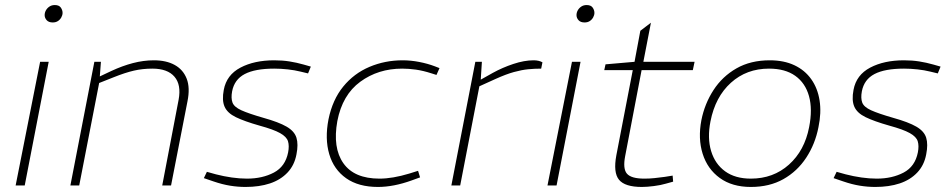

<svg xmlns="http://www.w3.org/2000/svg" viewBox="-20 -735 3760 761"><path d="M42 0 139 -490H173L78 0ZM189 -646Q173 -646 165 -655Q157 -664 157 -675Q157 -685 162 -694Q167 -703 176 -709Q185 -715 197 -715Q214 -715 221 -705Q228 -695 228 -684Q228 -675 223 -666Q218 -657 209.5 -651.5Q201 -646 189 -646Z M259 0 354 -490H380L375 -424L369 -429L422 -454Q465 -474 507 -485Q549 -496 590 -496Q639 -496 672.5 -477.5Q706 -459 720 -423Q734 -387 723 -333L658 0H623L688 -340Q699 -399 671.5 -431Q644 -463 584 -463Q545 -463 510.5 -455Q476 -447 431 -429L373 -406L294 0Z M953 6Q923 6 892 1Q861 -4 826 -16L788 -29L800 -54L836 -44Q867 -36 898.5 -31.5Q930 -27 959 -27Q1020 -27 1065.5 -51Q1111 -75 1122 -131Q1127 -157 1121.5 -175Q1116 -193 1090 -207.5Q1064 -222 1009 -237Q949 -254 915 -270.5Q881 -287 870 -312.5Q859 -338 867 -379Q878 -438 933 -467Q988 -496 1067 -496Q1099 -496 1127.5 -491.5Q1156 -487 1184 -479L1212 -471L1201 -444L1172 -451Q1148 -457 1120.5 -460Q1093 -463 1067 -463Q991 -463 950 -441.5Q909 -420 900 -373Q895 -346 901.5 -328.5Q908 -311 936.5 -298Q965 -285 1024 -268Q1085 -251 1116 -233Q1147 -215 1155 -189Q1163 -163 1155 -123Q1147 -80 1119.5 -51Q1092 -22 1050 -8Q1008 6 953 6Z M1478 6Q1401 6 1352 -28.5Q1303 -63 1285 -124Q1267 -185 1282 -262Q1298 -340 1340.5 -392Q1383 -444 1444.5 -470Q1506 -496 1576 -496Q1608 -496 1641.5 -489.5Q1675 -483 1704 -472L1722 -465L1710 -438L1691 -444Q1657 -455 1628.5 -459Q1600 -463 1574 -463Q1479 -463 1408 -411Q1337 -359 1317 -255Q1298 -149 1341 -88Q1384 -27 1484 -27Q1536 -27 1602 -47L1637 -58L1645 -32L1612 -20Q1576 -7 1542.5 -0.5Q1509 6 1478 6Z M1769 0 1864 -490H1890L1885 -412L1876 -414L1933 -446Q1971 -467 2014.5 -481.5Q2058 -496 2095 -496Q2116 -496 2130 -488L2125 -463Q2099 -463 2073.5 -460.5Q2048 -458 2017 -449.5Q1986 -441 1944 -422L1880 -393L1804 0Z M2150 0 2247 -490H2281L2186 0ZM2297 -646Q2281 -646 2273 -655Q2265 -664 2265 -675Q2265 -685 2270 -694Q2275 -703 2284 -709Q2293 -715 2305 -715Q2322 -715 2329 -705Q2336 -695 2336 -684Q2336 -675 2331 -666Q2326 -657 2317.5 -651.5Q2309 -646 2297 -646Z M2524 6Q2457 6 2433.5 -22.5Q2410 -51 2423 -120L2488 -457H2375L2380 -480L2495 -490L2518 -613L2560 -645L2530 -490H2733L2726 -457H2523L2458 -117Q2448 -66 2465 -46.5Q2482 -27 2534 -27Q2554 -27 2573.5 -29Q2593 -31 2615 -34L2646 -39L2648 -15L2619 -7Q2599 -1 2571.5 2.5Q2544 6 2524 6Z M2956 6Q2882 6 2833 -29.5Q2784 -65 2765 -125.5Q2746 -186 2760 -259Q2773 -324 2808 -378Q2843 -432 2899 -464Q2955 -496 3031 -496Q3087 -496 3128.5 -476.5Q3170 -457 3195.5 -421Q3221 -385 3228.5 -336.5Q3236 -288 3224 -231Q3211 -164 3175.5 -110Q3140 -56 3085 -25Q3030 6 2956 6ZM2956 -27Q3045 -27 3107 -82.5Q3169 -138 3187 -231Q3201 -302 3186.5 -354Q3172 -406 3132 -434.5Q3092 -463 3028 -463Q2939 -463 2877 -407Q2815 -351 2796 -254Q2783 -188 2798.5 -136.5Q2814 -85 2854 -56Q2894 -27 2956 -27Z M3449 6Q3419 6 3388 1Q3357 -4 3322 -16L3284 -29L3296 -54L3332 -44Q3363 -36 3394.5 -31.5Q3426 -27 3455 -27Q3516 -27 3561.5 -51Q3607 -75 3618 -131Q3623 -157 3617.5 -175Q3612 -193 3586 -207.5Q3560 -222 3505 -237Q3445 -254 3411 -270.5Q3377 -287 3366 -312.5Q3355 -338 3363 -379Q3374 -438 3429 -467Q3484 -496 3563 -496Q3595 -496 3623.5 -491.5Q3652 -487 3680 -479L3708 -471L3697 -444L3668 -451Q3644 -457 3616.5 -460Q3589 -463 3563 -463Q3487 -463 3446 -441.5Q3405 -420 3396 -373Q3391 -346 3397.5 -328.5Q3404 -311 3432.5 -298Q3461 -285 3520 -268Q3581 -251 3612 -233Q3643 -215 3651 -189Q3659 -163 3651 -123Q3643 -80 3615.5 -51Q3588 -22 3546 -8Q3504 6 3449 6Z"/></svg>

Font: REM Thin
Style: Italic
Weight: 250
Italic angle: -11°
Designer: Octavio Pardo
Foundry: Ashler Design
Version: Version 1.005;gftools[0.9.28]